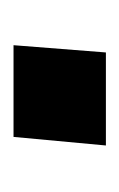

<svg xmlns="http://www.w3.org/2000/svg" viewBox="35 -416 180 291"><g transform="rotate(-90 125.5 -270.0)"><path d="M64 -340H203L192 -200H51Z"/></g></svg>

Font: Muli
Style: Bold Italic
Weight: 700
Italic angle: -4.541°
Designer: Vernon Adams
Foundry: Vernon Adams
Version: Version 2.100; ttfautohint (v1.8.1.43-b0c9)